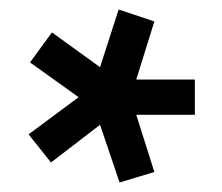

<svg xmlns="http://www.w3.org/2000/svg" viewBox="-20 -738 465 403"><path d="M389 -571H266L304 -693L229 -718L190 -597L89 -670L43 -607L145 -534L40 -456L87 -397L190 -476L231 -355L304 -377L266 -497H389Z"/></svg>

Font: RazerF5
Style: Bold
Weight: 700
Foundry: Razer Inc.
Version: Version 2